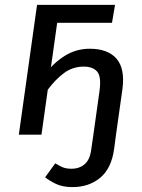

<svg xmlns="http://www.w3.org/2000/svg" viewBox="-20 -547 578 780"><path d="M451.3 0H359.4L384.3 -177.8Q392.3 -236.6 374.4 -256.5Q356.5 -276.4 320.7 -276.4Q275 -276.4 239.7 -250Q204.4 -223.6 173.5 -181.8L162.5 -244.3Q196.6 -291.2 243.1 -320.1Q289.5 -349 344.5 -349Q418.4 -349 453.4 -308.5Q488.4 -268 477.4 -185.1ZM148.5 0H56.5L130.5 -527.1H222.5ZM435 -454.4H183.6L131.5 -527.1H447.3ZM274.6 213.1Q234.5 213.1 207.4 200.1Q180.3 187.1 163.3 173.1L204.6 116.5Q220.6 126.5 234.6 132.5Q248.6 138.5 270.6 138.5Q302.5 138.5 324 120Q345.4 101.6 350.4 61.7L359.4 0H451.3L443.4 59.6Q432.3 137.9 386.6 175.5Q340.9 213.1 274.6 213.1Z"/></svg>

Font: Fira Sans Variable
Style: Italic
Weight: 397
Italic angle: -8°
Designer: Carrois Corporate & Edenspiekermann AG
Foundry: Carrois Corporate GbR & Edenspiekermann AG
Version: Version 4.202